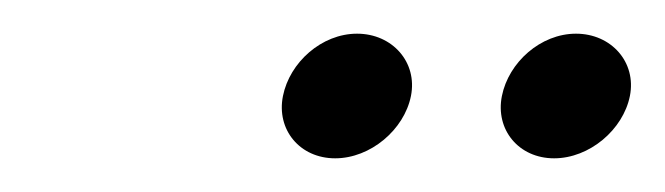

<svg xmlns="http://www.w3.org/2000/svg" viewBox="-20 -696 395 114"><path d="M278 -639C274 -619 288 -602 309 -602C330 -602 350 -619 354 -639C358 -659 343 -676 322 -676C301 -676 282 -659 278 -639ZM148 -639C144 -619 158 -602 179 -602C200 -602 220 -619 224 -639C228 -659 213 -676 192 -676C171 -676 152 -659 148 -639Z"/></svg>

Font: Armata Saber
Style: RgIta
Weight: 400
Designer: Jasper
Foundry: Cannot Into Space Fonts
Version: Version 0.970